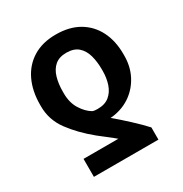

<svg xmlns="http://www.w3.org/2000/svg" viewBox="-171 -682 944 993"><g transform="rotate(-30 301.0 -185.0)"><path d="M489.3 183.6H104V76.2H312Q304.7 69.3 290.3 58.1Q275.9 46.9 257.6 32.7Q239.3 18.6 220.7 3.9Q145.5 -57.6 97.4 -123Q49.3 -188.5 49.3 -268.6V-278.3Q49.3 -359.9 78.6 -421.6Q107.9 -483.4 164.3 -518.1Q220.7 -552.7 300.8 -552.7Q381.3 -552.7 437.7 -519.8Q494.1 -486.8 523.9 -428Q553.7 -369.1 553.7 -291V-281.2Q553.7 -216.8 527.3 -165.3Q501 -113.8 455.1 -80.8Q409.2 -47.9 349.1 -39.1Q345.2 -38.6 340.8 -38.1Q336.4 -37.6 331.1 -37.6Q349.1 -22.5 370.8 -3.2Q392.6 16.1 414.8 36.6Q437 57.1 456.3 76.4Q475.6 95.7 489.3 110.8ZM417.5 -268.6V-278.3Q417.5 -323.7 407 -361.3Q396.5 -398.9 371.1 -421.4Q345.7 -443.8 300.8 -443.8Q258.3 -443.8 232.9 -422.4Q207.5 -400.9 196.3 -363.3Q185.1 -325.7 185.1 -278.3V-268.6Q185.1 -212.9 209.5 -173.6Q233.9 -134.3 266.1 -115.2Q273.4 -112.3 280.8 -111.6Q288.1 -110.8 297.4 -110.8Q340.8 -110.8 366.9 -132.3Q393.1 -153.8 405.3 -189.7Q417.5 -225.6 417.5 -268.6Z"/></g></svg>

Font: Inter Cardless Display
Style: Bold
Weight: 700
Designer: Rasmus Andersson
Foundry: rsms
Version: Version 4.001;git-9221beed3